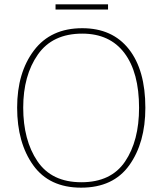

<svg xmlns="http://www.w3.org/2000/svg" viewBox="-20 -855 750 885"><path d="M650 -358Q650 -532 574 -628.5Q498 -725 359 -725Q214 -725 136.5 -622.5Q59 -520 59 -359Q59 -197 133 -93.5Q207 10 354 10Q502 10 576 -93.5Q650 -197 650 -358ZM87 -359Q87 -507 154.5 -603.5Q222 -700 359 -700Q486 -700 553.5 -610.5Q621 -521 621 -358Q621 -206 556.5 -110.5Q492 -15 355 -15Q218 -15 152.5 -112Q87 -209 87 -359ZM478 -835V-811H236V-835Z"/></svg>

Font: Noto Sans Display Thin
Style: Regular
Weight: 250
Designer: Monotype Design Team
Foundry: Monotype Imaging Inc.
Version: Version 1.900